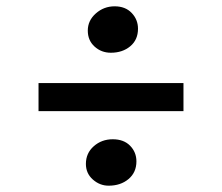

<svg xmlns="http://www.w3.org/2000/svg" viewBox="-20 -630 703 608"><path d="M258 -533Q258 -565 283.5 -587.5Q309 -610 343 -610Q377 -610 397 -589Q417 -568 417 -539Q417 -504 392.5 -483.5Q368 -463 331 -463Q301 -463 279.5 -482.5Q258 -502 258 -533ZM561 -278H102V-367H561ZM337 -189Q372 -189 392 -168.5Q412 -148 412 -119Q412 -84 387 -63Q362 -42 324 -42Q296 -42 274 -61.5Q252 -81 252 -111Q252 -145 277 -167Q302 -189 337 -189Z"/></svg>

Font: Koeln Type Serif
Style: Bold
Weight: 700
Designer: Eben Sorkin
Foundry: Eben Sorkin
Version: Version 2.002